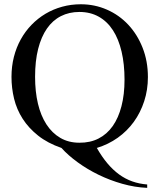

<svg xmlns="http://www.w3.org/2000/svg" viewBox="-20 -698 763 914"><path d="M684.1 -331.1Q684.1 -270.5 666.5 -216.3Q648.9 -162.1 617.2 -118.2Q585.4 -74.2 540.5 -42.2Q495.6 -10.3 440.9 6.3Q465.3 48.8 491.7 80.1Q518.1 111.3 547.4 132.6Q576.7 153.8 609.6 165.5Q642.6 177.2 680.7 180.2V196.3Q621.6 193.8 562.3 177Q502.9 160.2 449.2 134Q395.5 107.9 349.9 74.7Q304.2 41.5 272.5 6.3Q206.5 -16.6 161.4 -52.5Q116.2 -88.4 87.9 -132.6Q59.6 -176.8 47.1 -227.8Q34.7 -278.8 34.7 -332Q34.7 -381.8 46.1 -427Q57.6 -472.2 78.9 -510.5Q100.1 -548.8 130.1 -579.8Q160.2 -610.8 196.8 -632.6Q233.4 -654.3 275.9 -666Q318.4 -677.7 364.7 -677.7Q430.7 -677.7 489 -652.1Q547.4 -626.5 590.6 -580.3Q633.8 -534.2 658.9 -470.5Q684.1 -406.7 684.1 -331.1ZM572.8 -318.8Q572.8 -392.6 558.8 -452.1Q544.9 -511.7 517.8 -553.7Q490.7 -595.7 450.4 -618.4Q410.2 -641.1 357.9 -641.1Q309.1 -641.1 269.8 -621.1Q230.5 -601.1 203.4 -562Q176.3 -522.9 161.6 -465.3Q147 -407.7 147 -332Q147 -262.2 160.6 -204.6Q174.3 -147 201.2 -105.7Q228 -64.5 267.3 -41.5Q306.6 -18.6 357.9 -18.6Q409.2 -18.1 449.2 -38.6Q489.3 -59.1 516.6 -97.9Q543.9 -136.7 558.3 -192.6Q572.8 -248.5 572.8 -318.8Z"/></svg>

Font: Campania
Style: Regular
Weight: 400
Version: Version 2.009